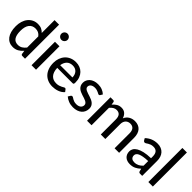

<svg xmlns="http://www.w3.org/2000/svg" viewBox="196 -1836 2942 2942"><g transform="rotate(45 1667.0 -365.0)"><path d="M396 -385Q372 -416.5 344.2 -429Q316.5 -441.5 282 -441.5Q215 -441.5 178.2 -393.2Q141.5 -345 141.5 -252.5Q141.5 -204 149.8 -169.8Q158 -135.5 173.8 -113.8Q189.5 -92 212.5 -81.8Q235.5 -71.5 264.5 -71.5Q307 -71.5 338 -90.5Q369 -109.5 396 -144ZM494 -738V0H435Q414.5 0 409.5 -19.5L401 -78Q368.5 -39.5 327.2 -16.2Q286 7 232 7Q188.5 7 153.2 -10Q118 -27 93 -59.8Q68 -92.5 54.5 -141Q41 -189.5 41 -252.5Q41 -309 56 -357.5Q71 -406 99.5 -441.5Q128 -477 168.5 -497.2Q209 -517.5 260 -517.5Q306 -517.5 338.2 -502.5Q370.5 -487.5 396 -460V-738Z M732.5 -508V0H635V-508ZM751 -665Q751 -651.5 745.5 -639.2Q740 -627 730.8 -617.8Q721.5 -608.5 709 -603.2Q696.5 -598 683 -598Q669.5 -598 657.5 -603.2Q645.5 -608.5 636.2 -617.8Q627 -627 621.8 -639.2Q616.5 -651.5 616.5 -665Q616.5 -679 621.8 -691.2Q627 -703.5 636.2 -712.8Q645.5 -722 657.5 -727.2Q669.5 -732.5 683 -732.5Q696.5 -732.5 709 -727.2Q721.5 -722 730.8 -712.8Q740 -703.5 745.5 -691.2Q751 -679 751 -665Z M1210.5 -310.5Q1210.5 -339.5 1202.2 -364Q1194 -388.5 1178 -406.5Q1162 -424.5 1139 -434.5Q1116 -444.5 1086 -444.5Q1024.5 -444.5 989.2 -409Q954 -373.5 944.5 -310.5ZM1291 -72.5Q1273 -51.5 1249.5 -36.2Q1226 -21 1199.5 -11.5Q1173 -2 1144.8 2.5Q1116.5 7 1089 7Q1036.5 7 991.8 -10.8Q947 -28.5 914.2 -62.8Q881.5 -97 863.2 -147.8Q845 -198.5 845 -264.5Q845 -317.5 861.5 -363.2Q878 -409 908.8 -443Q939.5 -477 984 -496.5Q1028.5 -516 1084 -516Q1130.5 -516 1169.8 -500.8Q1209 -485.5 1237.5 -456.5Q1266 -427.5 1282.2 -385Q1298.5 -342.5 1298.5 -288Q1298.5 -265.5 1293.5 -257.8Q1288.5 -250 1275 -250H942Q943.5 -204.5 955 -170.8Q966.5 -137 986.8 -114.5Q1007 -92 1035 -81Q1063 -70 1097.5 -70Q1130 -70 1153.8 -77.5Q1177.5 -85 1194.8 -93.8Q1212 -102.5 1223.8 -110Q1235.5 -117.5 1244.5 -117.5Q1256.5 -117.5 1263 -108.5Z M1703 -420.5Q1699 -414 1694.5 -411.2Q1690 -408.5 1683 -408.5Q1675 -408.5 1665.2 -414Q1655.5 -419.5 1641.8 -426Q1628 -432.5 1609.5 -438Q1591 -443.5 1565.5 -443.5Q1544.5 -443.5 1527.2 -438.2Q1510 -433 1498 -423.8Q1486 -414.5 1479.5 -401.8Q1473 -389 1473 -374.5Q1473 -355.5 1484.2 -343Q1495.5 -330.5 1513.8 -321.5Q1532 -312.5 1555.2 -305.2Q1578.5 -298 1602.8 -290Q1627 -282 1650.2 -271.8Q1673.5 -261.5 1691.8 -246.2Q1710 -231 1721.2 -209.5Q1732.5 -188 1732.5 -157Q1732.5 -121.5 1719.8 -91.2Q1707 -61 1682.2 -39Q1657.5 -17 1621 -4.5Q1584.5 8 1537.5 8Q1485 8 1440.5 -9.5Q1396 -27 1366 -54L1389 -91.5Q1393 -98.5 1399 -102.2Q1405 -106 1415 -106Q1424.5 -106 1434.5 -99Q1444.5 -92 1458.5 -83.8Q1472.5 -75.5 1492.5 -68.8Q1512.5 -62 1542.5 -62Q1567.5 -62 1586 -68.2Q1604.5 -74.5 1616.8 -85.2Q1629 -96 1635 -110Q1641 -124 1641 -139.5Q1641 -159.5 1629.8 -172.8Q1618.5 -186 1600.2 -195.5Q1582 -205 1558.5 -212Q1535 -219 1510.5 -227Q1486 -235 1462.5 -245.5Q1439 -256 1420.8 -272Q1402.5 -288 1391.2 -311Q1380 -334 1380 -367Q1380 -396.5 1392.2 -423.5Q1404.5 -450.5 1427.8 -471Q1451 -491.5 1485.2 -503.8Q1519.5 -516 1563.5 -516Q1614 -516 1654.8 -500Q1695.5 -484 1724.5 -456Z M1838 0V-508H1896.5Q1917 -508 1922 -488.5L1929 -440Q1957 -473.5 1991.2 -494.8Q2025.5 -516 2071.5 -516Q2122 -516 2153.5 -488.2Q2185 -460.5 2199.5 -413Q2210.5 -440 2228 -459.5Q2245.5 -479 2267 -491.5Q2288.5 -504 2312.8 -510Q2337 -516 2362 -516Q2402.5 -516 2434.2 -503.2Q2466 -490.5 2488 -466Q2510 -441.5 2521.5 -405.5Q2533 -369.5 2533 -323.5V0H2435V-323.5Q2435 -380.5 2410.2 -409.5Q2385.5 -438.5 2338 -438.5Q2317 -438.5 2298 -431.2Q2279 -424 2264.8 -409.5Q2250.5 -395 2242.2 -373.5Q2234 -352 2234 -323.5V0H2136V-323.5Q2136 -382.5 2112.5 -410.5Q2089 -438.5 2043.5 -438.5Q2012 -438.5 1985 -422Q1958 -405.5 1935.5 -377V0Z M2937.5 -225.5Q2878 -223.5 2836.5 -216.2Q2795 -209 2769 -197Q2743 -185 2731.5 -168.8Q2720 -152.5 2720 -132.5Q2720 -113.5 2726.2 -99.8Q2732.5 -86 2743.2 -77.2Q2754 -68.5 2768.5 -64.5Q2783 -60.5 2800 -60.5Q2822.5 -60.5 2841.2 -65Q2860 -69.5 2876.5 -77.8Q2893 -86 2908 -98Q2923 -110 2937.5 -125.5ZM2651.5 -437Q2694 -477.5 2743.8 -497.5Q2793.5 -517.5 2853 -517.5Q2896.5 -517.5 2930 -503.2Q2963.5 -489 2986.5 -463.5Q3009.5 -438 3021.2 -402.5Q3033 -367 3033 -324V0H2989.5Q2975 0 2967.5 -4.8Q2960 -9.5 2955.5 -22.5L2945 -67Q2925.5 -49 2906.5 -35.2Q2887.5 -21.5 2866.8 -11.8Q2846 -2 2822.5 3Q2799 8 2770.5 8Q2740.5 8 2714.2 -0.2Q2688 -8.5 2668.5 -25.5Q2649 -42.5 2637.8 -68Q2626.5 -93.5 2626.5 -127.5Q2626.5 -157.5 2642.8 -185.2Q2659 -213 2695.8 -235Q2732.5 -257 2791.8 -271Q2851 -285 2937.5 -287V-324Q2937.5 -381.5 2913 -410Q2888.5 -438.5 2841 -438.5Q2809 -438.5 2787.2 -430.5Q2765.5 -422.5 2749.8 -412.8Q2734 -403 2722.2 -395Q2710.5 -387 2698 -387Q2688 -387 2680.8 -392.5Q2673.5 -398 2669 -405.5Z M3264 -738V0H3166V-738Z"/></g></svg>

Font: TypoPRO Lato
Style: Regular
Weight: 500
Designer: Lukasz Dziedzic with Adam Twardoch and Botio Nikoltchev
Foundry: tyPoland Lukasz Dziedzic
Version: Version 2.010; 2014-09-01; http://www.latofonts.com/